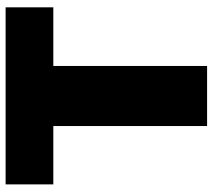

<svg xmlns="http://www.w3.org/2000/svg" viewBox="-56 -684 741 668"><g transform="rotate(-90 314.0 -350.5)"><path d="M6 -535V-701H622V-535H418V0H209V-535Z"/></g></svg>

Font: Trueno
Style: ExBd
Weight: 800
Designer: Julieta Ulanovsky
Foundry: Julieta Ulanovsky
Version: Version 3.001b